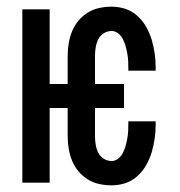

<svg xmlns="http://www.w3.org/2000/svg" viewBox="-20 -548 540 576"><path d="M315 8Q296 8 277.5 4Q259 0 243 -10Q227 -20 215 -34.5Q203 -49 196 -66.5Q189 -84 186 -102.5Q183 -121 183 -140V-224H129V0H47V-520H129V-296H183V-380Q183 -399 186 -417.5Q189 -436 196 -453.5Q203 -471 215 -485.5Q227 -500 243 -510Q259 -520 277.5 -524Q296 -528 315 -528Q336 -528 356 -521.5Q376 -515 392 -500.5Q408 -486 418.5 -467.5Q429 -449 435 -429Q441 -409 444 -388Q447 -367 447 -346V-336H365V-342Q365 -353 364.5 -364.5Q364 -376 362 -387Q360 -398 357 -409Q354 -420 349 -430Q344 -440 335 -447.5Q326 -455 315 -455Q302 -455 291 -448Q280 -441 274.5 -429.5Q269 -418 267 -405.5Q265 -393 265 -380V-296H352V-224H265V-140Q265 -127 267 -114.5Q269 -102 274.5 -90.5Q280 -79 291 -72Q302 -65 315 -65Q326 -65 335 -72.5Q344 -80 349 -90Q354 -100 357 -111Q360 -122 362 -133Q364 -144 364.5 -155.5Q365 -167 365 -178V-184H447V-174Q447 -153 444 -132Q441 -111 435 -91Q429 -71 418.5 -52.5Q408 -34 392 -19.5Q376 -5 356 1.5Q336 8 315 8Z"/></svg>

Font: Iosevka Medium
Style: Regular
Weight: 500
Monospace: yes
Designer: Belleve Invis
Foundry: Belleve Invis
Version: Version 32.5.0; ttfautohint (v1.8.4)